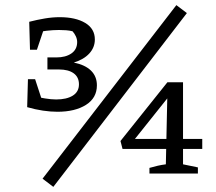

<svg xmlns="http://www.w3.org/2000/svg" viewBox="-20 -677 841 749"><path d="M86 -259 101 -304Q131 -297 155.5 -293Q180 -289 199 -289Q240 -289 264 -304Q288 -319 288 -348Q288 -376 267.5 -391Q247 -406 210 -406H165V-453H200Q236 -453 258.5 -468.5Q281 -484 281 -513Q281 -524 276 -535Q271 -546 263 -555Q251 -558 238 -559Q225 -560 210 -560Q187 -560 161.5 -557Q136 -554 109 -548L94 -592Q125 -600 155 -605Q185 -610 213 -610Q275 -610 312.5 -587.5Q350 -565 350 -523Q350 -492 328.5 -468.5Q307 -445 268 -433Q312 -424 335 -401.5Q358 -379 358 -344Q358 -295 315.5 -268Q273 -241 204 -241Q177 -241 147 -245.5Q117 -250 86 -259ZM89 -368H117L153 -258L86 -259ZM97 -483 94 -592 161 -593 124 -483ZM188 52 146 20 668 -657 709 -626ZM563 0V-22Q580 -27 595.5 -30.5Q611 -34 627 -36L633 -316L646 -310L488 -112L479 -135H769V-96H458L450 -127L633 -356H694V-36L752 -24V0Z"/></svg>

Font: Piazzolla Thin Medium
Style: Regular
Weight: 500
Version: Version 2.005